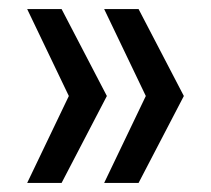

<svg xmlns="http://www.w3.org/2000/svg" viewBox="-20 -474 466 424"><path d="M216 -262 116 -454H40L132 -262L40 -70H116ZM386 -262 286 -454H210L302 -262L210 -70H286Z"/></svg>

Font: Gamestation Text
Style: Bold
Weight: 400
Designer: Jonas Hecksher
Foundry: Jonas Hecksher, Playtypeª, e-types AS
Version: Version 1.003